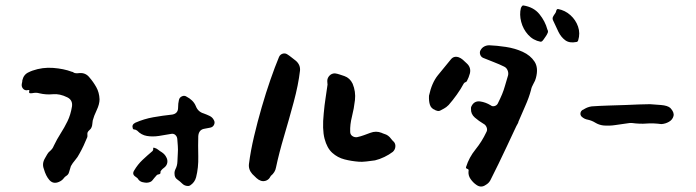

<svg xmlns="http://www.w3.org/2000/svg" viewBox="-20 -684 2551 704"><path d="M345 -320Q345 -302 334.5 -280Q324 -258 320 -242Q319 -236 318.5 -229.5Q318 -223 316 -218Q314 -212 308.5 -207.5Q303 -203 301 -198Q300 -194 300.5 -189.5Q301 -185 300 -181Q294 -166 286.5 -150Q279 -134 271 -120Q265 -108 255.5 -97Q246 -86 240 -75Q239 -73 236 -62Q233 -51 231 -47Q228 -42 223 -39Q218 -36 215 -32Q208 -22 196 -17Q175 -8 161 -24Q148 -39 141 -64Q133 -84 145 -104Q149 -111 153 -118Q157 -125 162 -129Q173 -138 177 -149Q189 -174 202.5 -195Q216 -216 227.5 -239.5Q239 -263 244 -294Q247 -317 227 -327Q199 -341 174 -338.5Q149 -336 124 -342Q114 -345 102 -343Q98 -342 92 -342Q85 -342 87 -349Q90 -354 83 -354Q81 -354 80 -353Q70 -352 64 -359.5Q58 -367 60 -377Q62 -385 62 -390Q67 -411 85 -419Q89 -421 92.5 -422.5Q96 -424 99 -425Q136 -438 175 -435Q214 -432 243 -421Q245 -421 247 -420Q249 -419 250 -418Q256 -414 271 -416Q294 -418 308 -400Q322 -384 333 -364.5Q344 -345 345 -320Z M764 -244Q769 -236 765 -227Q761 -218 751 -216Q746 -215 740.5 -214Q735 -213 730 -212Q709 -209 707 -185Q706 -152 707 -110.5Q708 -69 699 -34Q694 -15 677 -4Q673 -2 670 -2Q657 -2 648.5 -10.5Q640 -19 630 -26Q620 -33 620 -46Q619 -54 623 -63Q630 -76 630.5 -91.5Q631 -107 632 -122Q633 -136 632 -149Q631 -162 630 -175Q629 -184 622.5 -189.5Q616 -195 607 -193Q586 -189 562.5 -185.5Q539 -182 518.5 -185.5Q498 -189 483 -205Q477 -209 474 -209Q468 -209 467 -213Q462 -227 476 -234Q508 -248 541.5 -254Q575 -260 612 -264Q633 -268 633 -289Q633 -305 636 -317Q638 -327 647.5 -331Q657 -335 665 -329Q675 -324 684 -315.5Q693 -307 698 -295Q706 -274 727 -268Q738 -264 748.5 -259Q759 -254 764 -244ZM590 -107Q595 -98 593.5 -88Q592 -78 584 -71Q580 -68 576 -64.5Q572 -61 569 -56Q568 -54 568.5 -51.5Q569 -49 567 -47Q565 -45 561 -44.5Q557 -44 555 -42Q545 -31 539 -23Q533 -15 518 -14Q512 -14 503 -16Q494 -18 488 -25Q486 -29 483 -31.5Q480 -34 477 -36Q463 -45 472 -59Q485 -81 502.5 -97.5Q520 -114 539 -130Q542 -133 542 -138Q540 -144 546 -142Q554 -140 560 -135Q566 -130 573 -126Q585 -118 590 -107Z M1080 -425Q1074 -373 1057 -310Q1040 -247 1021.5 -184.5Q1003 -122 992 -70Q989 -52 973 -39Q973 -38 971 -36Q967 -27 957.5 -22.5Q948 -18 937 -21Q928 -24 920.5 -31Q913 -38 905 -46Q890 -63 893 -84Q899 -131 911.5 -184Q924 -237 939.5 -290.5Q955 -344 971.5 -391.5Q988 -439 1003 -475Q1007 -484 1016 -487Q1025 -490 1033 -485Q1041 -480 1049 -473.5Q1057 -467 1065 -461Q1082 -446 1080 -425ZM1425 -163Q1431 -155 1429.5 -144.5Q1428 -134 1420 -127Q1407 -117 1389.5 -108.5Q1372 -100 1355 -96Q1342 -94 1324 -92Q1306 -90 1296 -91Q1269 -93 1243.5 -99.5Q1218 -106 1198.5 -123.5Q1179 -141 1170 -175.5Q1161 -210 1167 -268Q1170 -301 1173.5 -322.5Q1177 -344 1181 -374Q1181 -377 1180.5 -379Q1180 -381 1180 -387Q1180 -398 1188 -406.5Q1196 -415 1208 -415Q1216 -414 1225 -411Q1234 -408 1243 -405Q1263 -398 1273 -377Q1285 -348 1281.5 -317Q1278 -286 1270.5 -256.5Q1263 -227 1264 -201Q1264 -191 1271.5 -185.5Q1279 -180 1289 -181Q1303 -184 1315 -188.5Q1327 -193 1338 -197Q1359 -205 1379 -197Q1381 -196 1383.5 -195Q1386 -194 1389 -193Q1404 -189 1414 -175Q1416 -172 1419 -169Q1422 -166 1425 -163Z M1988 -563Q1985 -556 1981 -550.5Q1977 -545 1973 -539Q1971 -536 1968.5 -533.5Q1966 -531 1962 -531Q1935 -536 1916.5 -556.5Q1898 -577 1891 -604Q1884 -631 1890 -655Q1892 -658 1893.5 -661Q1895 -664 1899 -664Q1937 -658 1958 -632Q1979 -606 1987 -576Q1991 -569 1988 -563ZM2100 -536Q2098 -530 2093 -530Q2068 -525 2052.5 -536.5Q2037 -548 2027.5 -567.5Q2018 -587 2009 -607Q2004 -616 2008 -623Q2011 -629 2015 -634Q2019 -639 2020 -646Q2022 -651 2026 -651Q2052 -646 2071.5 -628.5Q2091 -611 2099.5 -586.5Q2108 -562 2100 -536ZM1945 -398Q1943 -389 1936 -377Q1929 -365 1927 -354Q1920 -327 1905.5 -294.5Q1891 -262 1881 -238Q1881 -236 1879 -232Q1875 -226 1864.5 -203Q1854 -180 1839 -148.5Q1824 -117 1808 -83.5Q1792 -50 1778 -23Q1772 -12 1761 -6Q1744 6 1727 -6Q1715 -14 1705.5 -27.5Q1696 -41 1698 -57Q1700 -63 1693 -65Q1687 -67 1689 -72Q1700 -107 1723.5 -136Q1747 -165 1763 -199Q1768 -207 1764.5 -216.5Q1761 -226 1753 -230Q1736 -240 1721 -253Q1706 -266 1707 -285V-289Q1707 -291 1709 -295Q1719 -315 1741 -312Q1761 -309 1779 -298Q1785 -293 1793 -295Q1801 -297 1805 -304Q1815 -324 1821 -338.5Q1827 -353 1831.5 -369Q1836 -385 1843 -408Q1845 -417 1841 -426.5Q1837 -436 1828 -440Q1812 -448 1790 -456.5Q1768 -465 1751 -472Q1743 -476 1740.5 -484.5Q1738 -493 1742 -500Q1747 -509 1755.5 -513.5Q1764 -518 1774 -518Q1801 -517 1834.5 -512Q1868 -507 1896.5 -494Q1925 -481 1940 -458Q1955 -435 1945 -398ZM1703 -415Q1699 -400 1692 -387Q1691 -384 1686.5 -382.5Q1682 -381 1680 -377Q1670 -358 1655 -337Q1640 -316 1625 -299Q1616 -290 1608 -286Q1602 -283 1595 -279Q1588 -275 1579 -279Q1577 -279 1575 -281Q1561 -286 1556.5 -299.5Q1552 -313 1553 -333Q1563 -380 1585.5 -408Q1608 -436 1633 -466Q1644 -480 1662 -474Q1670 -471 1677 -465Q1681 -462 1684 -458.5Q1687 -455 1691 -452Q1708 -437 1703 -415Z M2438 -288Q2453 -272 2449.5 -258.5Q2446 -245 2433 -237.5Q2420 -230 2405 -229Q2374 -233 2350.5 -231Q2327 -229 2297 -233Q2293 -233 2289.5 -233Q2286 -233 2282 -232Q2258 -229 2236.5 -225.5Q2215 -222 2192 -224Q2176 -226 2163 -234Q2150 -242 2136 -245Q2123 -247 2113 -256Q2107 -262 2108.5 -270Q2110 -278 2118 -282Q2120 -282 2122 -284Q2135 -292 2150 -294Q2179 -296 2210.5 -297Q2242 -298 2274 -299Q2298 -300 2322 -301Q2346 -302 2363 -302Q2379 -301 2403.5 -299Q2428 -297 2438 -288Z"/></svg>

Font: Slackside One
Style: Regular
Weight: 400
Version: Version 1.000